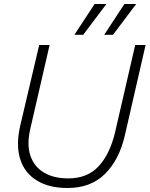

<svg xmlns="http://www.w3.org/2000/svg" viewBox="-20 -929 748 960"><path d="M501 -755 602 -909H661L545 -755ZM352 -755 453 -909H512L396 -755ZM318 11Q225 11 164 -26.5Q103 -64 81 -133.5Q59 -203 81 -300L176 -704H228L132 -287Q113 -206 132 -150.5Q151 -95 200 -66Q249 -37 321 -37Q417 -37 473 -97.5Q529 -158 555 -266L656 -704H708L604 -251Q576 -130 505 -59.5Q434 11 318 11Z"/></svg>

Font: Prodigy Sans Light
Style: Italic
Weight: 300
Italic angle: -13°
Designer: Wei Huang
Foundry: Wei Huang
Version: Version 1.003; ttfautohint (v1.8.3)